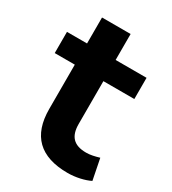

<svg xmlns="http://www.w3.org/2000/svg" viewBox="-172 -764 775 866"><g transform="rotate(30 215.0 -331.5)"><path d="M317.4 10.7C358.9 10.7 403.3 0.5 432.6 -14.2L411.1 -122.6C387.7 -115.7 366.2 -110.4 343.8 -110.4C278.8 -110.4 250.5 -142.1 250.5 -205.6V-428.7H411.6V-539.1H250.5V-674.3H101.6V-539.1H-2.9V-428.7H101.6V-198.2C101.6 -60.1 172.9 10.7 317.4 10.7Z"/></g></svg>

Font: Winston
Style: Bold
Weight: 700
Designer: Vernon Adams, Kim Jin-seong, David Berlow, Cristiano Sobral
Foundry: The Winston Project Authors
Version: Version 3.004